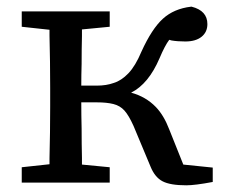

<svg xmlns="http://www.w3.org/2000/svg" viewBox="-20 -546 673 574"><path d="M130 -228V-284Q130 -360 128 -439V-457L45 -466V-476V-512H308V-466L225 -458V-438Q224 -399 224 -356V-355Q223 -321 223 -290H269Q298 -290 320 -298Q343 -305 364 -327Q385 -349 403 -392Q434 -460 467 -490Q500 -520 551 -526H553Q600 -514 600 -474Q600 -450 582.5 -436Q565 -422 534 -422Q511 -422 493 -425Q489 -426 486 -427Q473 -410 457 -372Q424 -295 372 -269Q416 -257 446 -226Q470 -201 486 -159L528 -54L616 -45V-2Q563 8 537 8Q489 8 466 -4Q443 -16 430 -48L379 -170Q365 -201 352 -215.5Q339 -230 319 -235Q299 -240 270 -240H223Q223 -201 224 -162Q224 -114 225 -74V-54L308 -46V-36V0H45V-46L128 -55V-73Q130 -152 130 -228Z"/></svg>

Font: Early Summer Mincho Screen
Style: Regular
Weight: 400
Designer: GuiWonder
Version: Version 1.002